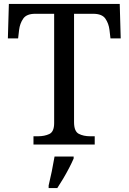

<svg xmlns="http://www.w3.org/2000/svg" viewBox="-20 -734 653 975"><path d="M150 0V-42H173Q206 -42 230.5 -53.5Q255 -65 255 -109V-664H159Q115 -664 98 -639.5Q81 -615 77 -582L72 -539H20L25 -714H588L593 -539H541L536 -582Q532 -615 515 -639.5Q498 -664 453 -664H356V-114Q356 -67 380 -54.5Q404 -42 438 -42H461V0ZM227 208Q235 175 243 136Q251 97 257 61H354V71Q345 92 331 119Q317 146 301 173Q285 200 271 221H227Z"/></svg>

Font: Noto Serif NP Hmong
Style: Regular
Weight: 400
Designer: Dalton Maag Ltd
Foundry: Dalton Maag Ltd
Version: Version 1.001